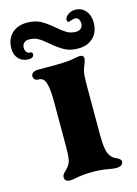

<svg xmlns="http://www.w3.org/2000/svg" viewBox="-132 -734 575 803"><g transform="rotate(-15 155.5 -332.0)"><path d="M47 -10Q47 -16 51 -22Q55 -28 61 -33Q71 -43 76 -50Q85 -63 87.5 -80.5Q90 -98 90 -130V-332Q90 -385 80 -412Q76 -422 69 -427Q62 -432 50 -432Q41 -432 35.5 -437.5Q30 -443 30 -452Q30 -460 37.5 -466Q45 -472 60 -472H138Q188 -472 223 -479Q234.1 -482 243.4 -482Q260 -482 260 -467Q260 -458 249 -432Q243 -417.8 241.5 -398.9Q240 -380 240 -343V-332V-140Q240 -83 250 -60Q260 -38 280 -30Q300 -22 300 -10Q300 -1 292.5 4.5Q285 10 270 10Q259 10 237 6Q209 0 169 0Q127.3 0 94 7Q82 10 70 10Q47 10 47 -10ZM136 -563.9Q114 -583.5 96.5 -593.8Q79 -604 56 -604Q42.5 -604 34.2 -596.4Q26 -588.7 26 -576.4Q26 -564 31.5 -557Q37 -550 47 -550Q57 -550 57 -540Q57 -533 51 -528.5Q45 -524 35 -524Q8 -524 -8.5 -541Q-25 -558 -25 -586Q-25 -626 -0.5 -650Q24 -674 65 -674Q100 -674 123.5 -661.5Q147 -649 176 -624Q199 -604 215.8 -594Q232.6 -584 255 -584Q268.5 -584 276.8 -591.6Q285 -599.3 285 -611.6Q285 -624 279.3 -631.5Q273.7 -639 265 -639Q256 -639 242.5 -634L237 -632Q229 -632 229 -642Q229 -648 232 -652Q238 -662 249.5 -668Q261 -674 274 -674Q302 -674 319 -654Q336 -634 336 -602Q336 -562 311.5 -538Q287 -514 247 -514Q212 -514 188.5 -526.7Q165 -539.4 136 -563.9Z"/></g></svg>

Font: Raigarh
Style: Regular
Weight: 400
Designer: jaikishan Patel
Foundry: MagicType
Version: Version 1.000;FEAKit 1.0